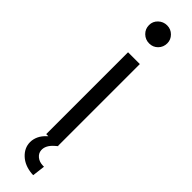

<svg xmlns="http://www.w3.org/2000/svg" viewBox="-301 -683 829 829"><g transform="rotate(45 113.5 -268.0)"><path d="M149.5 -499.7V0H77.5V-499.7ZM58.4 -647.1Q58.4 -669.5 75 -685.4Q91.7 -701.3 115 -701.3Q137.9 -701.3 154 -685.1Q170.1 -669 170.1 -647.1Q170.1 -623.3 154.1 -607.1Q138.1 -591 115 -591Q91.7 -591 75 -607.1Q58.4 -623.3 58.4 -647.1ZM151.1 0 137.8 11.5Q109.1 37.3 111.3 65.1Q112.7 82.3 127.1 94Q141.5 105.7 163.2 106.4H170.3L163.2 165.1L155.1 164.8Q108.5 160.8 80.5 134.6Q52.5 108.3 52.5 73.5Q52.5 55.9 60.6 37.9Q68.7 20 87.8 2.3L121 -29.6Z"/></g></svg>

Font: Lineal Thin
Style: Regular
Weight: 200
Designer: Created by Frank Adebiaye with contributions from Anton Moglia & Ariel Martín Pérez
Created by Frank ADEBIAYE with FontF
Foundry: Velvetyne Type Foundry
Version: Version 2.000;Glyphs 3.2 (3227)